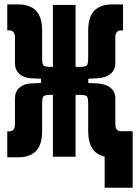

<svg xmlns="http://www.w3.org/2000/svg" viewBox="-20 -716 626 877"><path d="M13.2 2.4V-116.2H24.4Q33.7 -116.2 41 -123.5Q48.3 -130.9 48.3 -147.5V-266.1Q48.3 -297.9 69.1 -315.9Q89.8 -334 123.5 -335L167 -336.9V-356.4L123.5 -358.4Q89.8 -359.9 69.1 -377.9Q48.3 -396 48.3 -427.2V-545.9Q48.3 -562.5 41 -569.8Q33.7 -577.1 24.4 -577.1H13.2V-695.8H63Q116.7 -695.8 144.5 -667.2Q172.4 -638.7 172.4 -575.2V-455.1Q172.4 -428.2 177 -419.4Q181.6 -410.6 208.5 -410.6H221.7V-693.4H325.2V-410.6H346.2Q373.5 -410.6 378.2 -419.4Q382.8 -428.2 382.8 -455.1V-575.2Q382.8 -638.7 410.9 -667.2Q439 -695.8 492.2 -695.8H542V-577.1H530.8Q521.5 -577.1 514.2 -569.8Q506.8 -562.5 506.8 -545.9V-427.2Q506.8 -396 483.9 -377.9Q460.9 -359.9 423.3 -358.4L383.3 -356.4V-336.9L423.3 -335Q460.9 -333.5 483.9 -315.7Q506.8 -297.9 506.8 -266.1V-147.9Q506.8 -131.3 514.2 -124Q521.5 -116.7 530.8 -116.7H585.9V141.6H458V-1Q420.9 -8.8 401.9 -37.4Q382.8 -65.9 382.8 -118.2V-238.3Q382.8 -265.1 378.2 -273.9Q373.5 -282.7 346.2 -282.7H325.2V0H221.7V-282.7H208.5Q181.6 -282.7 177 -273.9Q172.4 -265.1 172.4 -238.3V-118.2Q172.4 -54.7 144.5 -26.1Q116.7 2.4 63 2.4Z"/></svg>

Font: Cascadia Mono
Style: Bold
Weight: 700
Monospace: yes
Designer: Aaron Bell
Foundry: Saja Typeworks
Version: Version 2404.023; ttfautohint (v1.8.4)